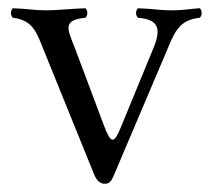

<svg xmlns="http://www.w3.org/2000/svg" viewBox="-20 -434 515 465"><path d="M314 -391C365 -387 371 -364 351 -316L274 -129C256 -84 249 -84 231 -132L162 -316C160 -321 158 -326 156 -331C142 -367 135 -386 187 -391C193 -397 193 -408 187 -414C152 -413 121 -409 90 -409C63 -409 46 -413 11 -414C5 -408 5 -397 11 -391C59 -385 68 -358 87 -310L209 -9C213 0 221 11 233 11C243 11 248 9 256 -10L383 -309C401 -351 411 -386 464 -391C470 -397 470 -408 464 -414C443 -413 424 -409 399 -409C364 -409 349 -413 314 -414C308 -408 308 -397 314 -391Z"/></svg>

Font: Libertinus Serif Display
Style: Regular
Weight: 400
Designer: Philipp H. Poll, Khaled Hosny
Foundry: Caleb Maclennan
Version: Version 7.050;RELEASE